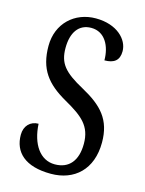

<svg xmlns="http://www.w3.org/2000/svg" viewBox="-112 -792 659 871"><g transform="rotate(15 217.5 -357.0)"><path d="M213 10C323 10 401 -60 401 -187C401 -294 350 -348 253 -401C159 -452 130 -487 130 -559C130 -631 161 -677 220 -677C284 -677 315 -617 315 -550C360 -550 384 -568 384 -611C384 -666 329 -724 229 -724C130 -724 53 -654 53 -548C53 -439 99 -381 192 -328C279 -279 323 -243 323 -160C323 -81 286 -36 219 -36C150 -36 106 -100 101 -195C63 -195 36 -168 36 -126C36 -45 91 10 213 10Z"/></g></svg>

Font: Noto Serif Sinhala ExtraCondensed
Style: Regular
Weight: 400
Width: 2
Designer: Jelle Bosma - Monotype Design Team
Foundry: Monotype Imaging Inc.
Version: Version 2.007